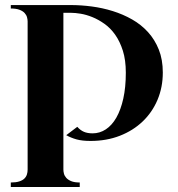

<svg xmlns="http://www.w3.org/2000/svg" viewBox="-20 -545 708 763"><path d="M22.9 -524.9H261.2Q301.8 -524.9 344.5 -519.3Q387.2 -513.7 428 -501Q468.8 -488.3 504.9 -467.8Q541 -447.3 568.1 -417.5Q595.2 -387.7 611.1 -347.9Q627 -308.1 627 -256.8Q627 -198.2 606 -148.4Q585 -98.6 546.9 -62.3Q508.8 -25.9 456.1 -5.4Q403.3 15.1 339.8 15.1Q306.2 15.1 283.7 8.8Q261.2 2.4 243.2 -7.8L287.1 -41Q299.3 -27.3 313.5 -21.2Q327.6 -15.1 348.1 -15.1Q376.5 -15.1 400.6 -31Q424.8 -46.9 442.4 -77.6Q460 -108.4 470 -153.3Q480 -198.2 480 -255.9Q480 -306.2 468.3 -343.3Q456.5 -380.4 437.7 -407Q418.9 -433.6 395 -450.4Q371.1 -467.3 346.9 -477.1Q322.8 -486.8 300.5 -490.5Q278.3 -494.1 262.2 -494.1H231.9V128.9Q231.9 136.2 234.1 145Q236.3 153.8 243.2 161.6Q250 169.4 262.7 174.8Q275.4 180.2 296.9 180.2V198.2H22.9V180.2Q43.5 180.2 56.4 176Q69.3 171.9 76.7 164.8Q84 157.7 86.9 148.4Q89.8 139.2 89.8 128.9V-460Q89.8 -467.3 87.4 -476.3Q85 -485.4 77.9 -493.2Q70.8 -501 57.6 -506.1Q44.4 -511.2 22.9 -511.2Z"/></svg>

Font: Uncial Antiqua
Style: Regular
Weight: 400
Version: Version 1.000